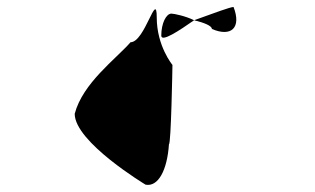

<svg xmlns="http://www.w3.org/2000/svg" viewBox="-20 -456 902 550"><path d="M194 -130C194 -49 397 73 397 73C433 80 459 32 464 -43C470 -43 474 -263 474 -270C474 -270 429 -324 429 -406C429 -486 395 -335 354 -335C312 -287 217 -218 194 -130ZM442 -354C442 -334 493 -368 536 -398C512 -410 478 -417 471 -417C456 -417 442 -389 442 -354ZM536 -398C565 -391 587 -382 587 -373C643 -349 672 -377 649 -436C640 -436 591 -418 536 -398Z"/></svg>

Font: Ampere
Style: SCUltCnd
Weight: 400
Version: Version 1